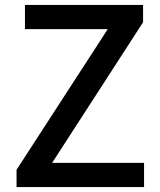

<svg xmlns="http://www.w3.org/2000/svg" viewBox="-20 -757 647 777"><path d="M47 0H563V-98H191L559 -667V-737H81V-639H416L47 -70Z"/></svg>

Font: DAIFUKU Sans JP Medium
Style: Regular
Weight: 500
Designer: Original font ‘Source Han Sans JP’ : Ryoko NISHIZUKA  (kana, bopomofo & ideographs); Paul D. Hunt (Latin, Greek & Cyrill
Foundry: Daifuku
Version: Version 1.000